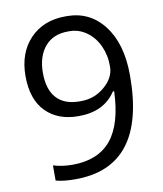

<svg xmlns="http://www.w3.org/2000/svg" viewBox="-83 -791 737 869"><g transform="rotate(-10 286.0 -357.0)"><path d="M273.9 -334Q276.9 -334 279.8 -334Q341.8 -334 388.7 -374Q435.5 -414.1 436 -463.9Q436 -465.3 436 -466.8Q436.5 -517.6 416.5 -561Q396.5 -604.5 360.4 -629.9Q324.2 -655.3 281.2 -654.8H277.8Q208 -655.3 169.9 -610.4Q131.8 -565.4 131.8 -489.3Q131.8 -413.1 168 -373.5Q204.1 -334 273.9 -334ZM277.8 -724.1Q280.3 -724.1 282.7 -724.1Q388.7 -724.1 453.1 -640.1Q517.6 -556.2 518.1 -413.6V-409.2Q518.1 9.8 193.8 9.8Q137.7 9.8 104 0V-69.8Q143.6 -57.1 192.9 -57.1Q310.5 -57.6 370.1 -129.9Q429.7 -202.1 435.1 -352.1H429.2Q375 -269 257.8 -269Q163.1 -268.6 107.4 -325.2Q51.8 -381.8 51.8 -488.8Q51.8 -595.7 113.8 -660.2Q175.8 -724.6 277.8 -724.1Z"/></g></svg>

Font: OpenSansHebrew-Regular
Style: Regular
Weight: 400
Foundry: Ascender Corporation, Yanek Iontef
Version: Version 2.001;PS 002.001;hotconv 1.0.70;makeotf.lib2.5.58329